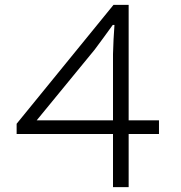

<svg xmlns="http://www.w3.org/2000/svg" viewBox="-20 -765 740 785"><path d="M630 -273H506V-745H444L48 -259V-217H442V0H506V-217H630ZM130 -273 367 -562C392 -595 417 -630 441 -663H448C445 -625 443 -582 442 -544V-273Z"/></svg>

Font: Kawkab Mono Light
Style: Regular
Weight: 300
Monospace: yes
Designer: Abdullah Arif
Foundry: Abdullah Arif
Version: Version 1.000;PS 000.500;hotconv 1.0.88;makeotf.lib2.5.64775